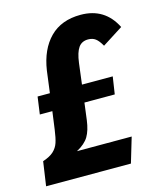

<svg xmlns="http://www.w3.org/2000/svg" viewBox="-117 -766 710 844"><g transform="rotate(-15 238.0 -344.5)"><path d="M159 -114H408L374 0H-12L4 -110Q37 -121 53.5 -136.5Q70 -152 77 -173Q84 -194 89 -231L100 -312H43L54 -391H110L123 -491Q137 -584 189 -636.5Q241 -689 329 -689Q439 -689 488 -591L394 -531Q380 -556 366.5 -566Q353 -576 333 -576Q304 -576 289 -554.5Q274 -533 268 -487L256 -391H396L384 -312H246L236 -234Q230 -189 214 -162Q198 -135 159 -114Z"/></g></svg>

Font: Fira Sans Extra Condensed
Style: Bold Italic
Weight: 700
Width: 3
Italic angle: -8°
Designer: Carrois Corporate & Edenspiekermann AG
Foundry: Carrois Corporate GbR & Edenspiekermann AG
Version: Version 4.203